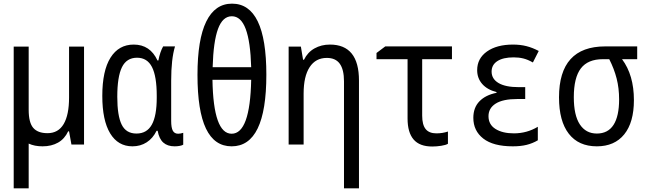

<svg xmlns="http://www.w3.org/2000/svg" viewBox="-20 -791 3540 1051"><path d="M440 -536V0H371L358 -72H353Q334 -31 298 -10.5Q262 10 213 10Q169 10 137 -5V240H55V-268V-536H137V-190Q137 -120 162 -91Q187 -62 240 -62Q299 -62 328.5 -112Q358 -162 358 -257V-536Z M540 -266Q540 -404 585 -475.5Q630 -547 712 -547Q802 -547 842 -460H847Q856 -507 873 -537H938Q917 -468 917 -349V-129Q917 -92 926 -75.5Q935 -59 955 -59Q968 -59 983 -64V1Q977 5 964 7.5Q951 10 936 10Q897 10 874 -10.5Q851 -31 843 -75H837Q817 -34 783 -12Q749 10 705 10Q626 10 583 -61Q540 -132 540 -266ZM838 -256V-267Q838 -373 812 -424Q786 -475 730 -475Q673 -475 647.5 -423Q622 -371 622 -261Q622 -158 646 -109Q670 -60 727 -60Q784 -60 811 -108.5Q838 -157 838 -256Z M1061 -381Q1061 -575 1109 -673Q1157 -771 1250 -771Q1438 -771 1438 -382Q1438 10 1248 10Q1154 10 1107.5 -87Q1061 -184 1061 -381ZM1355 -423Q1351 -563 1325 -632.5Q1299 -702 1249 -702Q1199 -702 1173.5 -633Q1148 -564 1144 -423ZM1355 -354H1143Q1148 -59 1248 -59Q1349 -59 1355 -354Z M1945 -350V0V240H1863V-121V-346Q1863 -410 1840 -442Q1817 -474 1769 -474Q1708 -474 1675 -423.5Q1642 -373 1642 -279V0H1560V-536H1627L1639 -464H1644Q1664 -505 1701.5 -526Q1739 -547 1786 -547Q1945 -547 1945 -350Z M2211 -142V-467H2041V-501L2089 -537H2454V-467H2291V-158Q2291 -108 2310 -84.5Q2329 -61 2369 -61Q2402 -61 2432 -71V-4Q2421 3 2395.5 7Q2370 11 2346 11Q2277 11 2244 -27.5Q2211 -66 2211 -142Z M2571 -146Q2571 -202 2604.5 -236.5Q2638 -271 2698 -283V-287Q2647 -300 2619.5 -331.5Q2592 -363 2592 -407Q2592 -471 2645.5 -509Q2699 -547 2788 -547Q2828 -547 2861.5 -538.5Q2895 -530 2929 -512L2897 -449Q2869 -465 2844.5 -471Q2820 -477 2792 -477Q2734 -477 2702.5 -456.5Q2671 -436 2671 -399Q2671 -359 2709 -336.5Q2747 -314 2819 -314H2855V-249H2812Q2733 -249 2693.5 -224Q2654 -199 2654 -155Q2654 -109 2692.5 -85Q2731 -61 2793 -61Q2864 -61 2924 -97V-23Q2895 -6 2862.5 2Q2830 10 2787 10Q2680 10 2625.5 -32.5Q2571 -75 2571 -146Z M3040 -258Q3040 -537 3293 -537H3468V-467H3385Q3450 -380 3450 -243Q3450 -121 3397 -55.5Q3344 10 3247 10Q3147 10 3093.5 -59Q3040 -128 3040 -258ZM3369 -247Q3369 -308 3355.5 -361Q3342 -414 3315 -467H3280Q3198 -467 3159.5 -416.5Q3121 -366 3121 -259Q3121 -160 3154 -110Q3187 -60 3247 -60Q3308 -60 3338.5 -107.5Q3369 -155 3369 -247Z"/></svg>

Font: Noto Sans Mono UI Cond
Style: Regular
Weight: 400
Width: 3
Monospace: yes
Designer: Monotype Design team
Foundry: Monotype Imaging Inc.
Version: Version 1.000